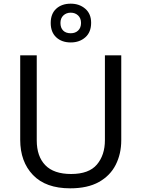

<svg xmlns="http://www.w3.org/2000/svg" viewBox="-20 -1015 771 1045"><path d="M640 -252Q640 -178 610 -118.5Q580 -59 518.5 -24.5Q457 10 362 10Q229 10 159.5 -62.5Q90 -135 90 -254V-714H180V-251Q180 -164 226.5 -116Q273 -68 367 -68Q464 -68 507.5 -119.5Q551 -171 551 -252V-714H640ZM365 -784Q316 -784 286 -812Q256 -840 256 -890Q256 -940 286 -967.5Q316 -995 365 -995Q412 -995 444 -967.5Q476 -940 476 -891Q476 -840 444.5 -812Q413 -784 365 -784ZM365 -834Q390 -834 405.5 -849Q421 -864 421 -890Q421 -916 405 -931Q389 -946 365 -946Q341 -946 325 -931Q309 -916 309 -890Q309 -864 323.5 -849Q338 -834 365 -834Z"/></svg>

Font: Noto Sans Kaithi
Style: Regular
Weight: 400
Designer: Monotype Design Team
Foundry: Monotype Imaging Inc.
Version: Version 2.005; ttfautohint (v1.8.4.7-5d5b)